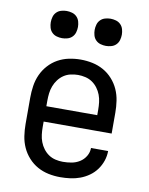

<svg xmlns="http://www.w3.org/2000/svg" viewBox="-84 -793 667 862"><g transform="rotate(10 250.0 -362.0)"><path d="M250 8Q223 8 196.5 2.5Q170 -3 146.5 -16Q123 -29 104.5 -49.5Q86 -70 75 -94.5Q64 -119 60 -146Q56 -173 56 -200V-320Q56 -347 60 -374Q64 -401 75 -425.5Q86 -450 104.5 -470.5Q123 -491 146.5 -504Q170 -517 196.5 -522.5Q223 -528 250 -528Q277 -528 303.5 -522.5Q330 -517 353.5 -504Q377 -491 395.5 -470.5Q414 -450 425 -425.5Q436 -401 440 -374Q444 -347 444 -320V-225H134V-200Q134 -183 136 -166Q138 -149 144 -133Q150 -117 160.5 -103Q171 -89 185 -79.5Q199 -70 216 -66Q233 -62 250 -62Q270 -62 289.5 -65.5Q309 -69 326 -79.5Q343 -90 353.5 -107.5Q364 -125 364 -145H442Q442 -122 434.5 -100Q427 -78 413.5 -59.5Q400 -41 381 -27.5Q362 -14 340.5 -6Q319 2 296 5Q273 8 250 8ZM366 -295V-320Q366 -337 364 -354Q362 -371 356 -387Q350 -403 339.5 -417Q329 -431 315 -440.5Q301 -450 284 -454Q267 -458 250 -458Q233 -458 216 -454Q199 -450 185 -440.5Q171 -431 160.5 -417Q150 -403 144 -387Q138 -371 136 -354Q134 -337 134 -320V-295ZM350 -608Q338 -608 325.5 -611.5Q313 -615 304 -624Q295 -633 291.5 -645.5Q288 -658 288 -670Q288 -682 291.5 -694.5Q295 -707 304 -716Q313 -725 325.5 -728.5Q338 -732 350 -732Q362 -732 374.5 -728.5Q387 -725 396 -716Q405 -707 408.5 -694.5Q412 -682 412 -670Q412 -658 408.5 -645.5Q405 -633 396 -624Q387 -615 374.5 -611.5Q362 -608 350 -608ZM150 -608Q138 -608 125.5 -611.5Q113 -615 104 -624Q95 -633 91.5 -645.5Q88 -658 88 -670Q88 -682 91.5 -694.5Q95 -707 104 -716Q113 -725 125.5 -728.5Q138 -732 150 -732Q162 -732 174.5 -728.5Q187 -725 196 -716Q205 -707 208.5 -694.5Q212 -682 212 -670Q212 -658 208.5 -645.5Q205 -633 196 -624Q187 -615 174.5 -611.5Q162 -608 150 -608Z"/></g></svg>

Font: HulyMono
Style: Regular
Weight: 400
Monospace: yes
Designer: Belleve Invis
Foundry: Belleve Invis
Version: Version 33.2.5; ttfautohint (v1.8.4)